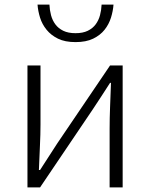

<svg xmlns="http://www.w3.org/2000/svg" viewBox="-20 -819 656 839"><path d="M157 -533V-276Q157 -233 154.5 -181.5Q152 -130 150 -76H155Q171 -101 192.5 -134Q214 -167 230 -192L461 -533H516V0H459V-256Q459 -301 461 -352Q463 -403 465 -457H461Q445 -432 423.5 -399Q402 -366 386 -342L155 0H100V-533ZM310 -635Q264 -635 233.5 -650Q203 -665 183.5 -689Q164 -713 155 -742Q146 -771 144 -799H196Q197 -775 203 -752.5Q209 -730 222 -712.5Q235 -695 256.5 -684.5Q278 -674 310 -674Q342 -674 363.5 -684.5Q385 -695 398 -712.5Q411 -730 417 -752.5Q423 -775 424 -799H476Q474 -771 465 -742Q456 -713 437 -689Q418 -665 387 -650Q356 -635 310 -635Z"/></svg>

Font: Kinto Sans Light
Style: Regular
Weight: 300
Designer: Authors: Ryoko NISHIZUKA  (kana & ideographs); Paul D. Hunt (Latin, Greek & Cyrillic); Wenlong ZHANG  (bopomofo); Sandol
Foundry: Adobe Systems Incorporated, ookami Inc.
Version: Version 0.001